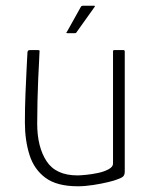

<svg xmlns="http://www.w3.org/2000/svg" viewBox="-20 -647 533 671"><path d="M252 4Q179 4 139 -25.5Q99 -55 83 -106Q67 -157 67 -219Q67 -270 69 -319Q71 -368 73 -407Q75 -446 76 -465Q77 -470 79.5 -471Q82 -472 87 -472H110Q116 -472 117.5 -471Q119 -470 118 -464Q118 -456 116.5 -431Q115 -406 113.5 -370.5Q112 -335 111 -294.5Q110 -254 110 -215Q110 -134 142.5 -84Q175 -34 251 -34Q260 -34 280.5 -36Q301 -38 322.5 -42.5Q344 -47 359.5 -55.5Q375 -64 375 -75V-467Q375 -469 376 -470.5Q377 -472 378 -472H411Q413 -472 414.5 -471Q416 -470 416 -467V-48Q416 -36 410.5 -30.5Q405 -25 387 -19Q380 -16 357.5 -10.5Q335 -5 306 -0.5Q277 4 252 4ZM216 -531Q212 -531 212 -533Q212 -535 214 -536L262 -622Q264 -627 271 -627H309Q311 -627 311.5 -625.5Q312 -624 310 -622L248 -535Q247 -533 245.5 -532Q244 -531 241 -531Z"/></svg>

Font: Glory ExtraLight
Style: Regular
Weight: 250
Version: Version 1.011